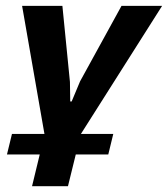

<svg xmlns="http://www.w3.org/2000/svg" viewBox="-20 -459 576 658"><path d="M21 0H132.3L55.7 -439H193.8L219.7 -178.2L220.7 -111.3H225.6L254.4 -180.2L396.5 -439H535.6L257.3 0H368.2L351.1 70.3H239.7L212.9 179.2H89.8L116.2 70.3H3.9Z"/></svg>

Font: PT Astra Sans
Style: Bold Italic
Weight: 700
Italic angle: -16°
Designer: A.Korolkova, I. Chaeva
Foundry: ParaType Ltd
Version: Version 1.002W